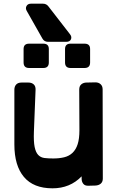

<svg xmlns="http://www.w3.org/2000/svg" viewBox="-20 -1008 636 1042"><path d="M241 -781Q220 -781 210 -799L125 -949Q117 -963 124 -975.5Q131 -988 148 -988H213Q232 -988 243 -973L360 -822Q371 -808 365 -794.5Q359 -781 339 -781ZM363 -639Q333 -639 333 -669V-742Q333 -771 363 -771H439Q469 -771 469 -742V-669Q469 -639 439 -639ZM138 -639Q108 -639 108 -669V-742Q108 -771 138 -771H215Q245 -771 245 -742V-669Q245 -639 215 -639ZM461 0Q441 1 432 -10.5Q423 -22 423 -38V-51Q360 14 265 14Q162 14 110 -47.5Q58 -109 58 -224V-521Q58 -539 68 -549.5Q78 -560 97 -560H134Q152 -560 163 -550Q174 -540 173 -520L164 -293Q162 -240 168 -210.5Q174 -181 187.5 -167Q201 -153 221.5 -150.5Q242 -148 269 -148Q302 -148 328.5 -154.5Q355 -161 373.5 -178.5Q392 -196 401.5 -225.5Q411 -255 411 -301L410 -522Q410 -541 421.5 -550.5Q433 -560 450 -560L498 -561Q515 -561 526 -551Q537 -541 537 -523L538 -39Q538 -21 527 -11.5Q516 -2 498 -1Z"/></svg>

Font: OpenDyslexic3
Style: Bold
Weight: 700
Designer: Abelardo Gonzalez
Version: Version 1.000;PS 001.001;hotconv 1.0.56